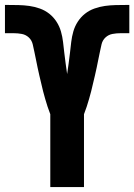

<svg xmlns="http://www.w3.org/2000/svg" viewBox="-21 -755 542 775"><path d="M182 0V-294Q176 -309 171 -324.5Q166 -340 161.5 -355.5Q157 -371 153 -386.5Q149 -402 145.5 -418Q142 -434 138 -449.5Q134 -465 131 -481Q128 -497 124.5 -513Q121 -529 118 -544.5Q115 -560 111 -576.5Q107 -593 95 -604Q83 -615 67 -618Q51 -621 34 -621Q26 -621 17 -621Q8 -621 -1 -621V-735Q2 -735 5 -735Q8 -735 11 -735Q32 -735 54 -734.5Q76 -734 97.5 -731Q119 -728 140 -720.5Q161 -713 178 -699.5Q195 -686 207 -667.5Q219 -649 225 -628Q231 -607 233.5 -585.5Q236 -564 238.5 -542Q241 -520 244 -498.5Q247 -477 250 -456Q253 -477 256 -498.5Q259 -520 261.5 -542Q264 -564 266.5 -585.5Q269 -607 275 -628Q281 -649 293 -667.5Q305 -686 322 -699.5Q339 -713 360 -720.5Q381 -728 402.5 -731Q424 -734 446 -734.5Q468 -735 489 -735Q492 -735 495 -735Q498 -735 501 -735V-621Q492 -621 483 -621Q474 -621 466 -621Q449 -621 433 -618Q417 -615 405 -604Q393 -593 389 -576.5Q385 -560 382 -544.5Q379 -529 375.5 -513Q372 -497 369 -481Q366 -465 362 -449.5Q358 -434 354.5 -418Q351 -402 347 -386.5Q343 -371 338.5 -355.5Q334 -340 329 -324.5Q324 -309 318 -294V0Z"/></svg>

Font: Iosevka SS04 Heavy
Style: Regular
Weight: 900
Monospace: yes
Designer: Belleve Invis
Foundry: Belleve Invis
Version: Version 19.0.0; ttfautohint (v1.8.4)